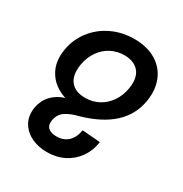

<svg xmlns="http://www.w3.org/2000/svg" viewBox="-169 -689 937 983"><g transform="rotate(30 300.0 -197.0)"><path d="M74 27Q74 15.5 76.5 -0.5Q84.5 -45 113.5 -76.2Q142.5 -107.5 188 -121.5Q152.5 -132.5 123 -155Q93.5 -177.5 75.5 -212.8Q57.5 -248 57.5 -293Q57.5 -311 61.5 -335Q72.5 -399 111.8 -450.2Q151 -501.5 211.8 -530.8Q272.5 -560 345.5 -560Q413 -560 462 -534.5Q511 -509 536.5 -464.2Q562 -419.5 562 -362.5Q562 -339.5 557.5 -314.5Q527.5 -142.5 299 -77Q254 -66.5 223.2 -46.8Q192.5 -27 186 12.5Q185 17 185 25.5Q185 49 201.8 60.5Q218.5 72 246.5 72Q288 72 314 47.8Q340 23.5 348 -22.5L454.5 -14Q447 39 418.5 79.8Q390 120.5 345.2 143.2Q300.5 166 244.5 166Q195.5 166 156.8 148.5Q118 131 96 99.5Q74 68 74 27ZM446.5 -327Q449.5 -345 449.5 -360.5Q449.5 -410 420.5 -436.2Q391.5 -462.5 341.5 -462.5Q300 -462.5 264.2 -444Q228.5 -425.5 204 -390.8Q179.5 -356 171 -309Q168 -291 168 -275Q168 -226.5 195.5 -199.5Q223 -172.5 275 -172.5Q319 -172.5 355 -192Q391 -211.5 414.8 -246.5Q438.5 -281.5 446.5 -327Z"/></g></svg>

Font: JuliaMono SemiBold
Style: Italic
Weight: 600
Italic angle: -9°
Monospace: yes
Designer: cormullion
Foundry: corm
Version: Version 0.056; ttfautohint (v1.8.4)